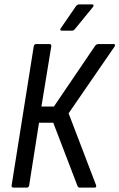

<svg xmlns="http://www.w3.org/2000/svg" viewBox="-20 -856 545 876"><path d="M42 0Q32 0 33 -10L134 -645Q136 -655 145 -655H206Q215 -655 214 -645L169 -370H226L414 -647Q420 -655 429 -655H499Q503 -655 504.5 -652Q506 -649 503 -644L293 -339L418 -12Q422 0 411 0H344Q336 0 333 -9L223 -296H158L113 -10Q111 0 102 0ZM263 -716Q250 -716 258 -728L326 -827Q333 -836 342 -836H399Q412 -836 404 -824L324 -726Q317 -716 308 -716Z"/></svg>

Font: Sofia Sans Condensed Medium
Style: Italic
Weight: 500
Italic angle: -9°
Designer: Botio Nikoltchev, Ani Petrova
Foundry: lettersoup
Version: Version 4.101; ttfautohint (v1.8.4.7-5d5b)